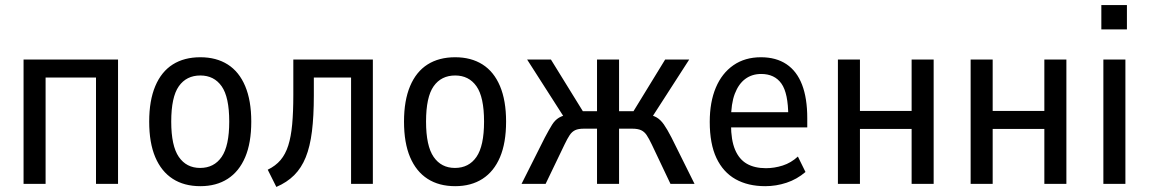

<svg xmlns="http://www.w3.org/2000/svg" viewBox="-20 -726 4537 758"><path d="M73 0V-491H446V0H359V-420H160V0Z M771 9Q707 9 662 -20Q617 -49 593 -105.5Q569 -162 569 -246Q569 -329 593 -386Q617 -443 662 -471.5Q707 -500 771 -500Q834 -500 879 -471.5Q924 -443 948 -386Q972 -329 972 -246Q972 -162 948 -105.5Q924 -49 879 -20Q834 9 771 9ZM770 -63Q825 -63 855 -106.5Q885 -150 885 -246Q885 -343 855 -385.5Q825 -428 771 -428Q716 -428 686 -385.5Q656 -343 656 -246Q656 -150 686 -106.5Q716 -63 770 -63Z M1071 12 1037 -56Q1068 -71 1087.5 -94Q1107 -117 1118 -151.5Q1129 -186 1133.5 -235Q1138 -284 1138 -351V-491H1452V0H1366V-420H1219V-349Q1219 -267 1211.5 -207Q1204 -147 1187 -105Q1170 -63 1141.5 -34.5Q1113 -6 1071 12Z M1777 9Q1713 9 1668 -20Q1623 -49 1599 -105.5Q1575 -162 1575 -246Q1575 -329 1599 -386Q1623 -443 1668 -471.5Q1713 -500 1777 -500Q1840 -500 1885 -471.5Q1930 -443 1954 -386Q1978 -329 1978 -246Q1978 -162 1954 -105.5Q1930 -49 1885 -20Q1840 9 1777 9ZM1776 -63Q1831 -63 1861 -106.5Q1891 -150 1891 -246Q1891 -343 1861 -385.5Q1831 -428 1777 -428Q1722 -428 1692 -385.5Q1662 -343 1662 -246Q1662 -150 1692 -106.5Q1722 -63 1776 -63Z M2039 0 2131 -183Q2148 -215 2159.5 -233.5Q2171 -252 2187 -261.5Q2203 -271 2231 -276L2214 -252L2061 -491H2155L2281 -287H2337V-491H2424V-287H2481L2606 -491H2701L2547 -252L2531 -276Q2558 -271 2573 -262Q2588 -253 2601 -234.5Q2614 -216 2631 -183L2722 0H2627L2553 -156Q2542 -179 2533 -192.5Q2524 -206 2511 -212Q2498 -218 2476 -218H2424V0H2337V-218H2285Q2263 -218 2250.5 -212Q2238 -206 2229 -192.5Q2220 -179 2209 -156L2134 0Z M3001 9Q2933 9 2884 -18.5Q2835 -46 2808.5 -102Q2782 -158 2782 -245Q2782 -323 2806 -380Q2830 -437 2875.5 -468.5Q2921 -500 2984 -500Q3044 -500 3085 -472.5Q3126 -445 3146.5 -391.5Q3167 -338 3167 -260V-223H2850V-283H3106L3092 -266Q3092 -358 3065 -396Q3038 -434 2985 -434Q2949 -434 2922.5 -414.5Q2896 -395 2881 -356Q2866 -317 2866 -255V-234Q2866 -173 2882 -135Q2898 -97 2928.5 -79.5Q2959 -62 3004 -62Q3037 -62 3070 -72.5Q3103 -83 3130 -108L3160 -47Q3126 -18 3085 -4.5Q3044 9 3001 9Z M3288 0V-491H3375V-288H3579V-491H3666V0H3579V-217H3375V0Z M3812 0V-491H3899V-288H4103V-491H4190V0H4103V-217H3899V0Z M4328 -610V-706H4429V-610ZM4336 0V-491H4423V0Z"/></svg>

Font: Nunito Sans 10pt Condensed Medium
Style: Regular
Weight: 500
Width: 3
Designer: Vernon Adams
Foundry: Vernon Adams
Version: Version 3.101;gftools[0.9.27]